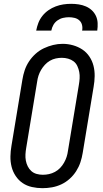

<svg xmlns="http://www.w3.org/2000/svg" viewBox="-20 -975 540 1003"><path d="M202 8Q174 8 147 2Q120 -4 98.5 -18.5Q77 -33 62 -55.5Q47 -78 40.5 -104Q34 -130 34.5 -158Q35 -186 40 -214L97 -559Q101 -584 109 -608Q117 -632 131.5 -654Q146 -676 166 -694Q186 -712 209.5 -723Q233 -734 257.5 -740Q282 -746 307 -746Q335 -746 361.5 -738.5Q388 -731 410 -716.5Q432 -702 447 -679.5Q462 -657 468.5 -631Q475 -605 474.5 -577Q474 -549 469 -521L412 -176Q408 -151 400 -127Q392 -103 378 -81Q364 -59 344 -41Q324 -23 300.5 -12Q277 -1 252 3.5Q227 8 202 8ZM204 -62Q220 -62 236 -65.5Q252 -69 267 -77Q282 -85 294 -97.5Q306 -110 314.5 -125Q323 -140 328 -155.5Q333 -171 335 -187L392 -532Q395 -549 396 -566Q397 -583 394 -599Q391 -615 384 -630Q377 -645 364.5 -654.5Q352 -664 336 -668.5Q320 -673 303 -673Q287 -673 271 -669.5Q255 -666 240.5 -657.5Q226 -649 214.5 -636.5Q203 -624 194.5 -609.5Q186 -595 181 -579.5Q176 -564 174 -548L117 -203Q114 -186 113 -169Q112 -152 115 -136Q118 -120 125 -106Q132 -92 143.5 -81.5Q155 -71 171 -66.5Q187 -62 204 -62ZM169 -815Q173 -836 180.5 -855.5Q188 -875 201.5 -892Q215 -909 233 -921.5Q251 -934 271 -941.5Q291 -949 311 -952Q331 -955 352 -955Q372 -955 391.5 -952Q411 -949 428.5 -941.5Q446 -934 459.5 -921.5Q473 -909 481 -892Q489 -875 490 -855Q491 -835 488 -815H409Q412 -830 408.5 -844.5Q405 -859 394.5 -868.5Q384 -878 369.5 -881.5Q355 -885 340 -885Q325 -885 309.5 -881.5Q294 -878 280.5 -868.5Q267 -859 259 -845Q251 -831 248 -815Z"/></svg>

Font: Iosevka Slab Oblique
Style: Regular
Weight: 400
Italic angle: -9°
Monospace: yes
Designer: Belleve Invis
Foundry: Belleve Invis
Version: Version 11.1.1; ttfautohint (v1.8.3)